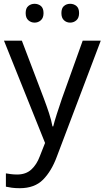

<svg xmlns="http://www.w3.org/2000/svg" viewBox="-20 -750 550 1010"><path d="M1 -536H95L211 -231Q226 -191 238 -154.5Q250 -118 256 -85H260Q266 -110 279 -150.5Q292 -191 306 -232L415 -536H510L279 74Q251 150 206.5 195Q162 240 84 240Q60 240 42 237.5Q24 235 11 232V162Q22 164 37.5 166Q53 168 70 168Q116 168 144.5 142Q173 116 189 73L217 2ZM115 -681Q115 -707 129 -718.5Q143 -730 162 -730Q181 -730 195 -718.5Q209 -707 209 -681Q209 -656 195 -643.5Q181 -631 162 -631Q143 -631 129 -643.5Q115 -656 115 -681ZM303 -681Q303 -707 316.5 -718.5Q330 -730 349 -730Q368 -730 382 -718.5Q396 -707 396 -681Q396 -656 382 -643.5Q368 -631 349 -631Q330 -631 316.5 -643.5Q303 -656 303 -681Z"/></svg>

Font: Noto Sans Syriac Eastern
Style: Regular
Weight: 400
Designer: Patrick Giasson and the Monotype Design Team
Foundry: Monotype Imaging Inc.
Version: Version 3.001; ttfautohint (v1.8.4.7-5d5b)